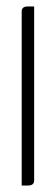

<svg xmlns="http://www.w3.org/2000/svg" viewBox="-20 -488 175 601"><path d="M47.9 92.8V-452.1Q47.9 -467.8 66.9 -467.8H86.9V77.1Q86.9 92.8 66.9 92.8Z"/></svg>

Font: Hhenum
Style: Regular
Weight: 400
Designer: T. Christopher White
Version: Version 1.0